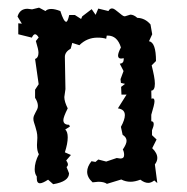

<svg xmlns="http://www.w3.org/2000/svg" viewBox="-20 -470 484 497"><path d="M69.8 -31.7Q69.8 -50.3 80.6 -70.8Q75.7 -79.1 75.7 -94.7L76.7 -113.3Q76.7 -122.1 75 -129.2Q73.2 -136.2 71.5 -142.1Q69.8 -147.9 68.1 -152.8Q66.4 -157.7 66.4 -162.6Q66.4 -167 68.1 -170.9Q69.8 -174.8 72 -179Q74.2 -183.1 76.2 -187Q78.1 -190.9 78.1 -195.8Q78.1 -205.6 70.8 -216.8V-237.8L80.1 -252L70.8 -317.4Q79.6 -320.3 79.6 -333.5Q79.6 -341.8 72.8 -363.8L80.1 -373Q75.2 -381.3 70.8 -381.3Q66.4 -381.3 62.5 -372.6L27.3 -381.3V-409.7L36.6 -408.7L25.4 -427.2Q31.2 -447.3 51.3 -447.3L63 -445.8L81.1 -450.2L97.7 -441.4Q102.5 -446.8 112.8 -446.8Q122.1 -446.8 136.2 -441.4Q145 -413.6 151.4 -413.6Q155.3 -413.6 159.2 -431.2H173.8L189.9 -420.9L192.9 -427.7L217.3 -446.3L227.5 -431.6L234.4 -447.8L260.7 -441.4Q264.2 -448.2 270 -448.2Q273.4 -448.2 277.8 -445.1Q282.2 -441.9 286.9 -438Q291.5 -434.1 295.7 -430.9Q299.8 -427.7 303.2 -427.7L317.4 -432.1Q326.2 -432.1 335.4 -423.8Q355.5 -423.3 369.6 -406.7L374 -381.3L365.7 -363.3Q383.8 -360.4 383.8 -312L372.6 -300.8Q376.5 -285.2 378.7 -273.4Q380.9 -261.7 380.9 -253.4Q380.9 -235.8 371.6 -235.4L372.1 -214.4L375.5 -215.3Q379.9 -215.3 379.9 -207.5Q379.9 -200.2 371.6 -172.9V-156.2Q377.9 -155.8 377.9 -148.9Q377.9 -143.1 373.5 -132.8V-120.1L385.3 -108.9L374 -86.4Q387.2 -73.7 387.2 -61Q387.2 -52.7 380.9 -44.4L387.2 3.9L379.4 -2.9Q371.1 3.4 363.8 3.4Q354 3.4 343.3 -4.9Q329.1 0.5 317.9 0.5Q305.2 0.5 293.9 -5.4L256.8 5.9Q249.5 0.5 234.4 0.5L219.7 2Q205.6 -10.7 205.6 -25.4Q205.6 -38.6 216.8 -52.7L227.1 -50.8L234.4 -57.1L254.9 -51.8L282.2 -61L291.5 -59.6Q301.3 -59.6 301.3 -68.8Q301.3 -77.1 297.9 -83Q307.6 -97.2 307.6 -105.5Q307.6 -114.7 297.4 -121.1L293 -141.6Q303.2 -160.2 303.2 -171.9Q303.2 -187 285.2 -189.5L307.6 -225.1H294.4L293.5 -245.1L303.7 -252.9L293 -255.4L292 -265.1L299.8 -286.1L290 -305.2Q300.3 -305.7 300.3 -316.9V-319.3L293.5 -318.4Q285.6 -318.4 285.6 -326.2Q285.6 -333 293 -347.2Q283.7 -377.9 258.8 -377.9H256.3L254.9 -369.6Q246.1 -372.6 232.4 -372.6Q205.1 -372.6 185.5 -353L167 -358.9L163.1 -344.2Q147.9 -335.4 147.9 -322.8L149.4 -239.3L146.5 -218.8Q146.5 -207 155.3 -189.5Q144 -167 144 -159.2Q144 -147 158.7 -147L161.1 -142.6L148.9 -134.8Q155.3 -128.9 155.3 -114.3Q155.3 -98.6 147.9 -75.7L163.6 -68.8L151.4 -54.7Q155.8 -48.3 155.8 -44.4Q155.8 -40.5 152.3 -37.6L158.7 -21.5Q158.7 0 117.7 6.8L104.5 -4.9Q90.3 4.4 83.5 4.4Q75.2 4.4 75.2 -8.3V-13.2Q69.8 -20.5 69.8 -31.7Z"/></svg>

Font: Truetypewriter PolyglOTT
Style: Regular
Weight: 400
Designer: Sergey Beatoff a.k.a. Sam_T
Version: Version 3.76